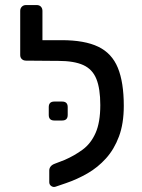

<svg xmlns="http://www.w3.org/2000/svg" viewBox="-20 -730 564 760"><path d="M200 9Q191 12 183 6.5Q175 1 175 -9V-55Q175 -64 180.5 -71Q186 -78 197 -82L236 -97Q275 -114 307.5 -138Q340 -162 358.5 -204Q377 -246 377 -314Q377 -379 361.5 -417.5Q346 -456 309.5 -472.5Q273 -489 210 -489H180Q170 -489 163.5 -495.5Q157 -502 157 -512V-548Q157 -558 163.5 -564.5Q170 -571 180 -571H224Q315 -571 369 -545Q423 -519 446.5 -461.5Q470 -404 470 -311Q470 -241 451 -190Q432 -139 399.5 -103Q367 -67 326 -43.5Q285 -20 241 -5ZM202 -489 83 -490Q73 -490 66.5 -496Q60 -502 60 -512V-687Q60 -697 66.5 -703.5Q73 -710 83 -710H125Q136 -710 142 -703.5Q148 -697 148 -687V-571H204ZM195 -253Q173 -253 173 -275V-306Q173 -328 195 -328H226Q248 -328 248 -306V-275Q248 -253 226 -253Z"/></svg>

Font: RubikRegular
Style: Regular
Weight: 400
Designer: Hubert and Fischer
Foundry: Hubert and Fischer
Version: Version 2.300;gftools[0.9.30]